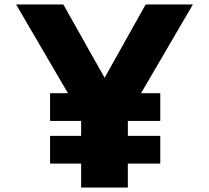

<svg xmlns="http://www.w3.org/2000/svg" viewBox="-20 -842 935 859"><path d="M633 -822 630 -819 448 -494 265 -819 262 -822H52L284 -425H205L204 -424V-302L205 -301H343V-234H205L204 -233V-111L205 -110H343V-4L344 -3H551L552 -4V-110H696L697 -111V-233L696 -234H552V-301H696L697 -302V-424L696 -425H611L843 -822Z"/></svg>

Font: Hussar Woodtype
Style: SeBd
Weight: 900
Foundry: Cannot Into Space Fonts
Version: Version 1.07